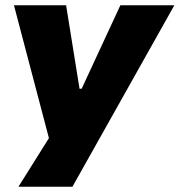

<svg xmlns="http://www.w3.org/2000/svg" viewBox="-20 -529 682 729"><path d="M50 180 183 -32 178 42 33 -509H231L282 -192H290L437 -509H642L255 180Z"/></svg>

Font: Nunito Sans 6pt Black
Style: Italic
Weight: 900
Italic angle: -9°
Version: Version 3.101;gftools[0.9.27]